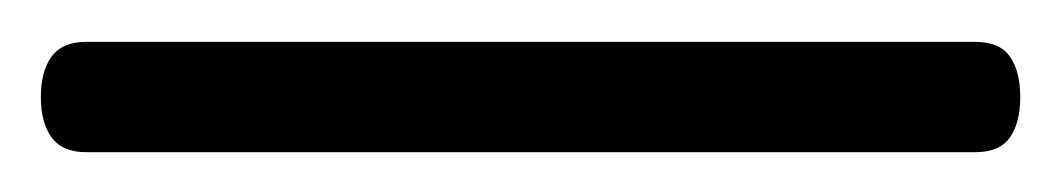

<svg xmlns="http://www.w3.org/2000/svg" viewBox="-21 70 520 94"><path d="M-1 117.5Q-1 105 4.2 97.8Q9.5 90.5 21 90.5H456.5Q468.5 90.5 473.5 97.8Q478.5 105 478.5 117.5Q478.5 130 473.5 137.2Q468.5 144.5 456.5 144.5H21Q9.5 144.5 4.2 137.2Q-1 130 -1 117.5Z"/></svg>

Font: Fraunces 12pt
Style: Regular
Weight: 400
Version: Version 1.000;[b76b70a41]